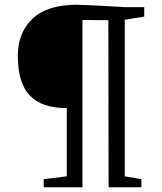

<svg xmlns="http://www.w3.org/2000/svg" viewBox="-20 -788 682 808"><path d="M418 -763 505 -758H587V-718L505 -705V-46L575 -34V0H437L436 -703L327 -704V0H164V-34L261 -46V-333Q156 -333 105.5 -386Q55 -439 55 -553Q55 -651 117 -709.5Q179 -768 304 -768Q320 -768 357.5 -766Q395 -764 418 -763Z"/></svg>

Font: Martel Light
Style: Regular
Weight: 300
Designer: Dan Reynolds
Foundry: Dan Reynolds
Version: Version 1.001; ttfautohint (v1.1) -l 5 -r 5 -G 72 -x 0 -D la